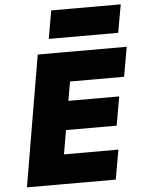

<svg xmlns="http://www.w3.org/2000/svg" viewBox="-61 -976 758 1023"><g transform="rotate(-5 318.0 -464.0)"><path d="M226 -778H597L624 -928H252ZM275 -286H546L573 -440H301L319 -542H608L636 -700H346H291H160L41 0H170H226H516L544 -158H253Z"/></g></svg>

Font: Jost* 800 Heavy Italic
Style: Italic
Weight: 800
Italic angle: -10°
Version: Version 3.200; ttfautohint (v0.97) -l 8 -r 50 -G 200 -x 14 -